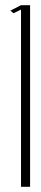

<svg xmlns="http://www.w3.org/2000/svg" viewBox="-20 -720 157 740"><path d="M20 -679 61 -700H96V0H61V-683L32 -669Z"/></svg>

Font: Dorsa
Style: Regular
Weight: 400
Version: Version 1.002